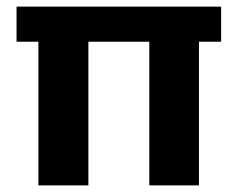

<svg xmlns="http://www.w3.org/2000/svg" viewBox="-20 -560 718 580"><path d="M247 -434V0H96V-434ZM648 -540V-434H30V-540ZM581 -434V0H431V-434Z"/></svg>

Font: Pathway Extreme SemiCondensed
Style: Bold
Weight: 700
Width: 4
Version: Version 1.001;gftools[0.9.26]